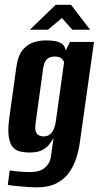

<svg xmlns="http://www.w3.org/2000/svg" viewBox="-20 -671 417 810"><path d="M135 119.4Q120.6 119.4 100.9 118.1Q81.2 116.7 62.2 115Q43.2 113.4 29.5 111.7Q15.9 110 12.9 109L21 48Q34.8 50.4 60.1 52.7Q85.4 55 103.4 55Q115.4 55 129.7 53.2Q144.1 51.4 158 44.3Q171.8 37.2 182.3 22.4Q192.9 7.6 196.1 -18.2L205.8 -89Q199.2 -76.6 188 -62.1Q176.8 -47.6 157.4 -37.6Q137.9 -27.5 104.4 -27.5Q84.3 -27.5 65.7 -31.7Q47 -35.9 34.2 -50.2Q21.5 -64.4 16.9 -94.5Q12.3 -124.7 19.7 -177.2L48.9 -387.8Q56.2 -438.1 77 -461.9Q97.7 -485.7 123.9 -493.2Q150 -500.6 172.5 -500.6Q193.5 -500.6 211 -497.8Q228.6 -495 241.2 -486.3Q253.8 -477.5 257.5 -457.5L275 -494H376.5L317.3 -73.5Q312.7 -38 301.6 -3.7Q290.5 30.7 270.3 58.5Q250 86.3 217.1 102.8Q184.3 119.4 135 119.4ZM163 -95.6Q180.4 -95.6 190.9 -104.3Q201.4 -113 207.6 -128.3Q213.8 -143.5 215.8 -161.2L250.5 -409.8Q248.1 -414.6 244.1 -419.7Q240 -424.8 232.2 -428.7Q224.5 -432.5 210 -432.5Q189.6 -432.5 177.5 -420.9Q165.5 -409.3 161.5 -378.6L129.6 -147Q127.3 -130 130 -119.7Q132.8 -109.4 138.3 -104.3Q143.7 -99.2 150.4 -97.4Q157 -95.6 163 -95.6ZM105.8 -545.6 215 -650.8H279.6L360.1 -545.6H285.2L241.1 -595L182.3 -545.6Z"/></svg>

Font: Alumni Sans Thin
Style: Italic
Weight: 100
Italic angle: -8°
Designer: Robert E. Leuschke
Foundry: Robert E. Leuschke
Version: Version 1.016